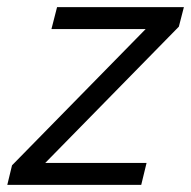

<svg xmlns="http://www.w3.org/2000/svg" viewBox="-38 -520 537 540"><path d="M-17.5 0 -4.2 -55 371.7 -438.3H106.7L122.5 -500H479.2L465 -445L89.2 -61.7H374.2L359.2 0Z"/></svg>

Font: Funnel Sans Light
Style: Italic
Weight: 300
Italic angle: -14.036°
Designer: NORD ID, Kristian Moeller
Foundry: Dicotype
Version: Version 1.000